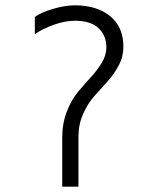

<svg xmlns="http://www.w3.org/2000/svg" viewBox="-20 -702 583 722"><path d="M111 -573C130.3 -587 154.2 -599 182.5 -609C210.8 -619 237.3 -624 262 -624C301.3 -624 330.8 -614.7 350.5 -596C370.2 -577.3 380 -553.3 380 -524C380 -504.7 374.3 -485.5 363 -466.5C351.7 -447.5 337.8 -429.2 321.5 -411.5C305.2 -393.8 288.8 -375.2 272.5 -355.5C256.2 -335.8 242.3 -311.2 231 -281.5C219.7 -251.8 214 -219.7 214 -185V0H275V-188C275 -218.7 280.8 -247.2 292.5 -273.5C304.2 -299.8 318.3 -322.3 335 -341C351.7 -359.7 368.2 -378 384.5 -396C400.8 -414 414.8 -434 426.5 -456C438.2 -478 444 -501.3 444 -526C444 -576 427.3 -614.5 394 -641.5C360.7 -668.5 316.3 -682 261 -682C237 -682 209.7 -677.5 179 -668.5C148.3 -659.5 125.7 -649.3 111 -638Z"/></svg>

Font: Hind Light
Style: Regular
Weight: 300
Designer: Manushi Parikh, Satya Rajpurohit
Foundry: Indian Type Foundry
Version: Version 1.201;PS 1.0;hotconv 1.0.78;makeotf.lib2.5.61930; tt